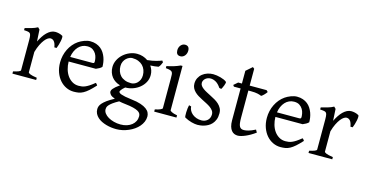

<svg xmlns="http://www.w3.org/2000/svg" viewBox="-87 -1084 3365 1750"><g transform="rotate(15 1595.0 -209.0)"><path d="M376 -450.7Q380.4 -447.8 380.1 -433.6Q379.9 -419.4 376.2 -400.9Q372.6 -382.3 366.7 -362.8Q360.8 -343.3 355 -330.1H334Q331.1 -349.6 325.7 -363.3Q320.3 -377 313.2 -385Q306.2 -393.1 297.6 -396.7Q289.1 -400.4 279.8 -400.4Q269 -400.4 254.6 -391.4Q240.2 -382.3 225.1 -363Q210 -343.8 195.1 -313.7Q180.2 -283.7 168.5 -242.2V-50.8Q168.5 -43.5 186.8 -35.6Q205.1 -27.8 251 -21V0H26.9V-21Q59.1 -28.3 77.1 -35.4Q95.2 -42.5 95.2 -50.8V-335Q95.2 -351.1 94.2 -362.1Q93.3 -373 91.8 -379.9Q90.3 -386.7 88.1 -390.6Q85.9 -394.5 84 -397Q80.6 -400.4 76.4 -402.6Q72.3 -404.8 65.7 -406.2Q59.1 -407.7 49.8 -408.4Q40.5 -409.2 26.9 -410.2V-429.7Q58.6 -438 89.1 -446.5Q119.6 -455.1 144 -468.8L161.1 -451.7L167.5 -340.8Q180.7 -367.7 196 -391.1Q211.4 -414.6 229 -431.9Q246.6 -449.2 265.9 -459Q285.2 -468.8 306.2 -468.8Q321.8 -468.8 339.8 -464.8Q357.9 -460.9 376 -450.7Z M623 -417.5Q597.7 -417.5 576.4 -407.7Q555.2 -397.9 538.8 -380.1Q522.5 -362.3 511.5 -337.6Q500.5 -313 496.1 -283.2H705.1Q716.3 -283.2 720 -286.9Q723.6 -290.5 723.6 -300.8Q723.6 -314 720 -333.7Q716.3 -353.5 705.3 -372.3Q694.3 -391.1 674.6 -404.3Q654.8 -417.5 623 -417.5ZM803.7 -272Q794.9 -262.2 780.3 -253.9Q765.6 -245.6 750 -239.3H493.2Q493.7 -201.2 503.7 -166.7Q513.7 -132.3 532.5 -106.2Q551.3 -80.1 577.9 -64.5Q604.5 -48.8 637.7 -48.8Q652.8 -48.8 667.2 -50.8Q681.6 -52.7 698.2 -59.6Q714.8 -66.4 735.1 -79.6Q755.4 -92.8 782.7 -115.2Q789.1 -111.8 793.7 -105.5Q798.3 -99.1 800.8 -95.2Q768.1 -59.6 743.4 -37.8Q718.8 -16.1 697 -4.4Q675.3 7.3 654.1 11Q632.8 14.6 607.9 14.6Q570.3 14.6 536.4 -1.5Q502.4 -17.6 476.6 -47.1Q450.7 -76.7 435.3 -118.4Q419.9 -160.2 419.9 -211.9Q419.9 -244.6 427.2 -276.4Q434.6 -308.1 448.5 -336.4Q462.4 -364.7 482.4 -388.7Q502.4 -412.6 527.8 -430.2Q538.6 -437.5 552 -444.6Q565.4 -451.7 580.1 -457Q594.7 -462.4 609.1 -465.6Q623.5 -468.8 636.7 -468.8Q668.5 -468.8 693.4 -460Q718.3 -451.2 736.8 -436.3Q755.4 -421.4 768.1 -401.6Q780.8 -381.8 788.8 -359.9Q796.9 -337.9 800.3 -315.2Q803.7 -292.5 803.7 -272Z M1179.7 -293Q1179.7 -318.8 1171.1 -342Q1162.6 -365.2 1145.8 -382.6Q1128.9 -399.9 1103.8 -409.9Q1078.6 -419.9 1045.9 -419.9Q1033.7 -419.9 1018.8 -413.6Q1003.9 -407.2 990.7 -395Q977.5 -382.8 968.8 -364.3Q960 -345.7 960 -321.8Q960 -295.9 968 -272.7Q976.1 -249.5 992.4 -232.4Q1008.8 -215.3 1033.9 -205.3Q1059.1 -195.3 1093.8 -195.3Q1107.9 -195.3 1123.3 -201.4Q1138.7 -207.5 1151.1 -220Q1163.6 -232.4 1171.6 -250.5Q1179.7 -268.6 1179.7 -293ZM1095.7 2Q1077.1 0 1061.5 -2.4Q1045.9 -4.9 1032.2 -7.8Q997.1 11.2 976.8 26.4Q956.5 41.5 946.3 53.5Q936 65.4 933.3 75.2Q930.7 85 930.7 92.8Q930.7 113.3 944.3 131.6Q958 149.9 981 163.3Q1003.9 176.8 1034.2 184.8Q1064.5 192.9 1097.7 192.9Q1130.4 192.9 1157.2 184.1Q1184.1 175.3 1203.1 159.9Q1222.2 144.5 1232.7 123.3Q1243.2 102.1 1243.2 76.7Q1243.2 63 1236.8 51.5Q1230.5 40 1213.9 30.8Q1197.3 21.5 1168.7 14.2Q1140.1 6.8 1095.7 2ZM1248 -313Q1248 -275.4 1231.2 -244.4Q1214.4 -213.4 1187 -191.2Q1159.7 -168.9 1125 -156.5Q1090.3 -144 1054.7 -144H1052.7Q1029.3 -124.5 1020.5 -111.6Q1011.7 -98.6 1011.7 -95.7Q1011.7 -89.8 1016.8 -84.2Q1022 -78.6 1035.9 -73.5Q1049.8 -68.4 1074.2 -63.2Q1098.6 -58.1 1136.7 -53.7Q1189.9 -47.9 1224.6 -36.1Q1259.3 -24.4 1279.8 -9Q1300.3 6.3 1308.3 23.9Q1316.4 41.5 1316.4 58.6Q1316.4 85.4 1306.2 109.6Q1295.9 133.8 1278.3 154.3Q1260.7 174.8 1236.8 191.4Q1212.9 208 1185.5 219.7Q1158.2 231.4 1128.9 237.8Q1099.6 244.1 1070.8 244.1Q1047.9 244.1 1023.4 241Q999 237.8 975.1 231Q951.2 224.1 929.9 213.6Q908.7 203.1 892.6 188.2Q876.5 173.3 866.9 154.5Q857.4 135.7 857.4 111.8Q857.4 99.1 862.1 85.2Q866.7 71.3 880.9 55.2Q895 39.1 920.4 20.5Q945.8 2 987.8 -20.5Q956.1 -31.7 943.8 -45.9Q931.6 -60.1 931.6 -74.7Q931.6 -78.6 934.1 -85.2Q936.5 -91.8 944.1 -101.3Q951.7 -110.8 965.6 -123Q979.5 -135.3 1002 -150.9Q977.1 -157.7 956.8 -170.7Q936.5 -183.6 922.1 -201.9Q907.7 -220.2 899.7 -243.4Q891.6 -266.6 891.6 -293.9Q891.6 -329.6 907.7 -361.6Q923.8 -393.6 950.2 -417.2Q976.6 -440.9 1010.3 -454.8Q1043.9 -468.8 1079.6 -468.8Q1108.9 -468.8 1134.5 -460.4Q1160.2 -452.1 1181.2 -437Q1206.5 -439.5 1227.1 -443.4Q1247.6 -447.3 1263.9 -451.7Q1280.3 -456.1 1293 -460.4Q1305.7 -464.8 1315.9 -468.8L1325.7 -454.1Q1319.8 -440.4 1314.5 -429Q1309.1 -417.5 1297.9 -405.3Q1279.3 -401.9 1261.5 -399.9Q1243.7 -397.9 1221.2 -397Q1233.9 -378.4 1241 -357.4Q1248 -336.4 1248 -313Z M1364.7 0V-21Q1397.9 -27.8 1415.5 -35.9Q1433.1 -43.9 1433.1 -50.8V-327.1Q1433.1 -352.1 1432.1 -367.4Q1431.2 -382.8 1424.8 -391.4Q1418.5 -399.9 1404.5 -403.8Q1390.6 -407.7 1364.7 -410.2V-429.7Q1379.9 -432.6 1396.7 -436.8Q1413.6 -440.9 1430.2 -446Q1446.8 -451.2 1461.9 -457Q1477.1 -462.9 1489.7 -468.8H1506.3V-50.8Q1506.3 -44.9 1522.7 -36.4Q1539.1 -27.8 1574.7 -21V0ZM1521 -615.7Q1521 -602.1 1516.6 -589.8Q1512.2 -577.6 1504.6 -568.6Q1497.1 -559.6 1486.8 -554.2Q1476.6 -548.8 1464.4 -548.8Q1442.4 -548.8 1432.9 -561Q1423.3 -573.2 1423.3 -595.7Q1423.3 -609.4 1427.7 -621.6Q1432.1 -633.8 1439.9 -642.8Q1447.8 -651.9 1457.8 -657Q1467.8 -662.1 1479.5 -662.1Q1521 -662.1 1521 -615.7Z M1943.4 -138.2Q1943.4 -103.5 1933.6 -78.9Q1923.8 -54.2 1908.2 -37.1Q1892.6 -20 1873.5 -9.8Q1854.5 0.5 1835.9 5.9Q1817.4 11.2 1801 12.9Q1784.7 14.6 1775.4 14.6Q1752 14.6 1719 5.9Q1686 -2.9 1653.3 -21Q1649.9 -22.5 1648.7 -36.9Q1647.5 -51.3 1648.2 -70.1Q1648.9 -88.9 1651.1 -107.9Q1653.3 -127 1656.7 -138.2L1677.7 -132.8Q1678.7 -112.3 1688.5 -94.2Q1698.2 -76.2 1714.6 -63Q1731 -49.8 1752.7 -42Q1774.4 -34.2 1799.8 -34.2Q1817.4 -34.2 1832 -39.8Q1846.7 -45.4 1857.4 -55.4Q1868.2 -65.4 1874 -79.6Q1879.9 -93.8 1879.9 -110.8Q1879.9 -130.4 1869.4 -145.5Q1858.9 -160.6 1841.8 -173.1Q1824.7 -185.5 1803 -196.5Q1781.2 -207.5 1758.8 -219.2Q1738.3 -229.5 1719.2 -241.2Q1700.2 -252.9 1685.3 -267.6Q1670.4 -282.2 1661.4 -300.3Q1652.3 -318.4 1652.3 -341.8Q1652.3 -372.1 1664.6 -395.8Q1676.8 -419.4 1697 -435.5Q1717.3 -451.7 1743.4 -460.2Q1769.5 -468.8 1797.4 -468.8Q1812.5 -468.8 1830.8 -466.1Q1849.1 -463.4 1866.9 -458.5Q1884.8 -453.6 1900.4 -446.8Q1916 -439.9 1925.8 -431.2Q1928.7 -428.2 1926.5 -418Q1924.3 -407.7 1919.7 -395.5Q1915 -383.3 1909.7 -372.6Q1904.3 -361.8 1901.4 -357.9L1882.3 -361.8Q1858.9 -397 1833.7 -410.9Q1808.6 -424.8 1784.7 -424.8Q1768.6 -424.8 1755.9 -419.4Q1743.2 -414.1 1734.1 -405.5Q1725.1 -397 1720.5 -386.7Q1715.8 -376.5 1715.8 -366.2Q1715.8 -350.6 1725.1 -338.1Q1734.4 -325.7 1749.5 -314.7Q1764.6 -303.7 1783.9 -293.7Q1803.2 -283.7 1823.7 -272.9Q1844.7 -262.2 1866.2 -250Q1887.7 -237.8 1904.8 -221.9Q1921.9 -206.1 1932.6 -185.8Q1943.4 -165.5 1943.4 -138.2Z M2317.9 -57.1Q2293.9 -39.6 2270.5 -26.1Q2247.1 -12.7 2225.8 -3.7Q2204.6 5.4 2186.5 10Q2168.5 14.6 2155.8 14.6Q2138.7 14.6 2123.3 8.3Q2107.9 2 2096.2 -12.5Q2084.5 -26.9 2077.6 -50.3Q2070.8 -73.7 2070.8 -107.9V-407.7H2007.8L1997.6 -421.4L2035.6 -454.1H2070.8V-574.2L2128.9 -625L2144 -612.8V-454.1H2303.7L2317.9 -439.9Q2313.5 -433.1 2306.9 -425.3Q2300.3 -417.5 2293.5 -410.6Q2286.6 -403.8 2280 -398.2Q2273.4 -392.6 2268.6 -390.6Q2256.8 -396.5 2232.9 -402.1Q2209 -407.7 2169.4 -407.7H2144V-149.9Q2144 -120.6 2146.7 -101.1Q2149.4 -81.5 2155.8 -70.1Q2162.1 -58.6 2172.1 -53.7Q2182.1 -48.8 2196.8 -48.8Q2213.9 -48.8 2239.7 -55.7Q2265.6 -62.5 2303.7 -82Z M2574.2 -417.5Q2548.8 -417.5 2527.6 -407.7Q2506.3 -397.9 2490 -380.1Q2473.6 -362.3 2462.6 -337.6Q2451.7 -313 2447.3 -283.2H2656.2Q2667.5 -283.2 2671.1 -286.9Q2674.8 -290.5 2674.8 -300.8Q2674.8 -314 2671.1 -333.7Q2667.5 -353.5 2656.5 -372.3Q2645.5 -391.1 2625.7 -404.3Q2606 -417.5 2574.2 -417.5ZM2754.9 -272Q2746.1 -262.2 2731.4 -253.9Q2716.8 -245.6 2701.2 -239.3H2444.3Q2444.8 -201.2 2454.8 -166.7Q2464.8 -132.3 2483.6 -106.2Q2502.4 -80.1 2529.1 -64.5Q2555.7 -48.8 2588.9 -48.8Q2604 -48.8 2618.4 -50.8Q2632.8 -52.7 2649.4 -59.6Q2666 -66.4 2686.3 -79.6Q2706.5 -92.8 2733.9 -115.2Q2740.2 -111.8 2744.9 -105.5Q2749.5 -99.1 2752 -95.2Q2719.2 -59.6 2694.6 -37.8Q2669.9 -16.1 2648.2 -4.4Q2626.5 7.3 2605.2 11Q2584 14.6 2559.1 14.6Q2521.5 14.6 2487.5 -1.5Q2453.6 -17.6 2427.7 -47.1Q2401.9 -76.7 2386.5 -118.4Q2371.1 -160.2 2371.1 -211.9Q2371.1 -244.6 2378.4 -276.4Q2385.7 -308.1 2399.7 -336.4Q2413.6 -364.7 2433.6 -388.7Q2453.6 -412.6 2479 -430.2Q2489.7 -437.5 2503.2 -444.6Q2516.6 -451.7 2531.2 -457Q2545.9 -462.4 2560.3 -465.6Q2574.7 -468.8 2587.9 -468.8Q2619.6 -468.8 2644.5 -460Q2669.4 -451.2 2688 -436.3Q2706.5 -421.4 2719.2 -401.6Q2731.9 -381.8 2740 -359.9Q2748 -337.9 2751.5 -315.2Q2754.9 -292.5 2754.9 -272Z M3169.9 -450.7Q3174.3 -447.8 3174.1 -433.6Q3173.8 -419.4 3170.2 -400.9Q3166.5 -382.3 3160.6 -362.8Q3154.8 -343.3 3148.9 -330.1H3127.9Q3125 -349.6 3119.6 -363.3Q3114.3 -377 3107.2 -385Q3100.1 -393.1 3091.6 -396.7Q3083 -400.4 3073.7 -400.4Q3063 -400.4 3048.6 -391.4Q3034.2 -382.3 3019 -363Q3003.9 -343.8 2989 -313.7Q2974.1 -283.7 2962.4 -242.2V-50.8Q2962.4 -43.5 2980.7 -35.6Q2999 -27.8 3044.9 -21V0H2820.8V-21Q2853 -28.3 2871.1 -35.4Q2889.2 -42.5 2889.2 -50.8V-335Q2889.2 -351.1 2888.2 -362.1Q2887.2 -373 2885.7 -379.9Q2884.3 -386.7 2882.1 -390.6Q2879.9 -394.5 2877.9 -397Q2874.5 -400.4 2870.4 -402.6Q2866.2 -404.8 2859.6 -406.2Q2853 -407.7 2843.8 -408.4Q2834.5 -409.2 2820.8 -410.2V-429.7Q2852.5 -438 2883.1 -446.5Q2913.6 -455.1 2938 -468.8L2955.1 -451.7L2961.4 -340.8Q2974.6 -367.7 2990 -391.1Q3005.4 -414.6 3022.9 -431.9Q3040.5 -449.2 3059.8 -459Q3079.1 -468.8 3100.1 -468.8Q3115.7 -468.8 3133.8 -464.8Q3151.9 -460.9 3169.9 -450.7Z"/></g></svg>

Font: Gentium Plus Afr
Style: Regular
Weight: 400
Designer: J. Victor Gaultney, Annie Olsen, Iska Routamaa, Becca Hirsbrunner
Foundry: SIL International
Version: Version 5.000